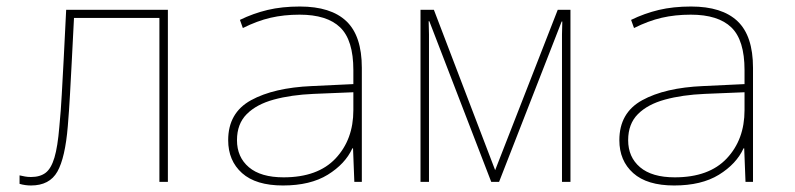

<svg xmlns="http://www.w3.org/2000/svg" viewBox="-20 -558 2440 589"><path d="M75 11Q57 11 40 6V-20Q49 -18 57 -16.5Q65 -15 75 -15Q103 -15 120 -28Q137 -41 147 -74.5Q157 -108 162 -169Q167 -220 169.5 -268.5Q172 -317 175.5 -378.5Q179 -440 183 -528H495V0H469V-503H207Q203 -423 200 -366.5Q197 -310 194.5 -264.5Q192 -219 188 -171Q180 -74 156 -31.5Q132 11 75 11Z M848 11Q765 11 722.5 -27Q680 -65 680 -128Q680 -212 750 -250.5Q820 -289 937 -294L1064 -300V-343Q1064 -435 1023.5 -474Q983 -513 899 -513Q851 -513 810 -503.5Q769 -494 725 -472L716 -497Q757 -517 801 -527.5Q845 -538 900 -538Q995 -538 1042.5 -493Q1090 -448 1090 -350V0H1067L1063 -103H1061Q1039 -55 985.5 -22Q932 11 848 11ZM850 -14Q955 -14 1009.5 -72Q1064 -130 1064 -220V-275L942 -270Q873 -267 820 -252.5Q767 -238 737 -208Q707 -178 707 -128Q707 -76 743.5 -45Q780 -14 850 -14Z M1270 0V-528H1311L1499 -36L1691 -528H1730V0H1704V-413Q1704 -434 1704 -452Q1704 -470 1705 -492H1703L1511 0H1487L1297 -493H1295Q1296 -471 1296 -452.5Q1296 -434 1296 -410V0Z M2048 11Q1965 11 1922.5 -27Q1880 -65 1880 -128Q1880 -212 1950 -250.5Q2020 -289 2137 -294L2264 -300V-343Q2264 -435 2223.5 -474Q2183 -513 2099 -513Q2051 -513 2010 -503.5Q1969 -494 1925 -472L1916 -497Q1957 -517 2001 -527.5Q2045 -538 2100 -538Q2195 -538 2242.5 -493Q2290 -448 2290 -350V0H2267L2263 -103H2261Q2239 -55 2185.5 -22Q2132 11 2048 11ZM2050 -14Q2155 -14 2209.5 -72Q2264 -130 2264 -220V-275L2142 -270Q2073 -267 2020 -252.5Q1967 -238 1937 -208Q1907 -178 1907 -128Q1907 -76 1943.5 -45Q1980 -14 2050 -14Z"/></svg>

Font: Noto Sans Mono Thin
Style: Regular
Weight: 100
Designer: Monotype Design Team
Foundry: Monotype Imaging Inc.
Version: Version 2.014